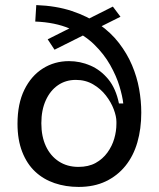

<svg xmlns="http://www.w3.org/2000/svg" viewBox="-20 -723 627 757"><path d="M290 14Q239 14 195 -1Q151 -16 118.5 -46.5Q86 -77 67.5 -124.5Q49 -172 49 -235Q49 -314 76 -369Q103 -424 149 -453Q195 -482 252 -482Q296 -482 336.5 -464.5Q377 -447 407 -410.5Q437 -374 449 -315H466Q463 -343 451 -383Q439 -423 414.5 -466.5Q390 -510 351 -548Q312 -586 254.5 -610.5Q197 -635 119 -638L123 -703Q202 -700 263.5 -679.5Q325 -659 371 -627Q417 -595 449 -553.5Q481 -512 500.5 -466Q520 -420 528.5 -372.5Q537 -325 537 -279Q537 -215 521.5 -161.5Q506 -108 474.5 -69Q443 -30 397 -8Q351 14 290 14ZM289 -65Q329 -65 357 -80.5Q385 -96 403.5 -121.5Q422 -147 430.5 -176.5Q439 -206 439 -235V-243Q439 -264 428.5 -292Q418 -320 397.5 -346.5Q377 -373 347 -390.5Q317 -408 279 -408Q239 -408 208.5 -387Q178 -366 160.5 -327.5Q143 -289 143 -237Q143 -185 161 -146.5Q179 -108 212 -86.5Q245 -65 289 -65ZM168 -568 425 -697 455 -657 195 -527Z"/></svg>

Font: Bricolage Grotesque 20pt
Style: Regular
Weight: 400
Version: Version 1.001;gftools[0.9.33.dev8+g029e19f]